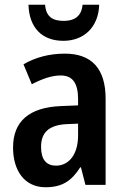

<svg xmlns="http://www.w3.org/2000/svg" viewBox="-20 -779 528 809"><path d="M398 -759H328C323 -708 291 -691 249 -691C202 -691 174 -708 170 -759H100C103 -661 158 -607 247 -607C335 -607 395 -666 398 -759ZM253 -553C188 -553 128 -537 79 -508L114 -424C158 -447 198 -461 236 -461C285 -461 309 -430 309 -361V-335L235 -332C104 -326 35 -269 35 -157C35 -62 82 10 172 10C242 10 282 -17 318 -74H321L340 0H425V-363C425 -489 367 -553 253 -553ZM261 -256 309 -258V-208C309 -128 270 -81 216 -81C176 -81 153 -106 153 -160C153 -219 184 -252 261 -256Z"/></svg>

Font: Noto Sans Armenian Condensed SemiBold
Style: Regular
Weight: 600
Width: 3
Designer: Monotype Design Team
Foundry: Monotype Imaging Inc.
Version: Version 2.008